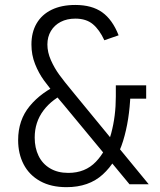

<svg xmlns="http://www.w3.org/2000/svg" viewBox="-20 -762 660 794"><path d="M459 -409H584.5V-354H496.5L519.5 -373Q515.5 -265 489 -179Q462.5 -93 405 -40.5Q347.5 12 255 12Q191 12 146 -13Q101 -38 78 -82Q55 -126 55 -182.5Q55 -265.5 103 -323.5Q151 -381.5 230.5 -416.5L261 -381.5Q196 -353.5 159.8 -305.2Q123.5 -257 123.5 -193Q123.5 -150.5 139.5 -117.5Q155.5 -84.5 187 -65.8Q218.5 -47 262.5 -47Q332.5 -47 376.5 -93Q420.5 -139 439.8 -210.5Q459 -282 459 -363ZM291.5 -685Q257 -685 231 -671.5Q205 -658 190.5 -633.8Q176 -609.5 176 -578Q176 -546 190.5 -513.2Q205 -480.5 225.2 -452.8Q245.5 -425 278 -386Q286 -376.5 293.5 -367L595 0H515.5L243.5 -328.5L221.5 -354.5Q183.5 -399.5 161.8 -429.5Q140 -459.5 125 -497.2Q110 -535 110 -578Q110 -628.5 131.5 -665.2Q153 -702 193.8 -721.8Q234.5 -741.5 291.5 -741.5Q360 -741.5 402.5 -711.2Q445 -681 470.5 -616L411.5 -595.5Q391.5 -639 364 -662Q336.5 -685 291.5 -685Z"/></svg>

Font: Monaspace Argon Var ExtraLight
Style: Regular
Weight: 200
Designer: Riley Cran and the Lettermatic Team
Version: Version 1.200 (Monaspace Argon Var)